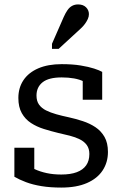

<svg xmlns="http://www.w3.org/2000/svg" viewBox="-20 -837 553 868"><path d="M384 -141Q384 -165 372.5 -181Q361 -197 341 -207Q321 -217 295.5 -223.5Q270 -230 243 -236Q210 -244 178 -254Q146 -264 120 -281Q94 -298 78.5 -325.5Q63 -353 63 -394Q63 -440 86 -474.5Q109 -509 153 -528Q197 -547 259 -547Q308 -547 344.5 -541Q381 -535 405.5 -527Q430 -519 442 -512V-386H354V-490Q364 -490 371.5 -487Q379 -484 383.5 -478.5Q388 -473 390.5 -464Q393 -455 392 -444Q380 -458 360 -468Q340 -478 314.5 -482.5Q289 -487 259 -487Q200 -487 172.5 -465Q145 -443 145 -405Q145 -380 156.5 -364Q168 -348 188 -338Q208 -328 234.5 -320.5Q261 -313 290 -307Q322 -300 354 -289.5Q386 -279 411.5 -262Q437 -245 452.5 -218Q468 -191 468 -150Q468 -103 444 -66.5Q420 -30 373 -9.5Q326 11 257 11Q207 11 167.5 4.5Q128 -2 97.5 -13.5Q67 -25 45 -38V-169H135V-31Q119 -39 110.5 -47Q102 -55 99 -63Q96 -71 96 -80Q96 -89 98 -98Q114 -83 137.5 -72Q161 -61 191 -54.5Q221 -48 257 -48Q299 -48 327 -58.5Q355 -69 369.5 -89.5Q384 -110 384 -141ZM268 -760Q276 -778 285 -791Q294 -804 306 -810.5Q318 -817 333 -817Q356 -817 369 -804Q382 -791 382 -773Q382 -762 377 -751Q372 -740 364 -729Q356 -718 345 -708L245 -616H215V-639Z"/></svg>

Font: Roboto Serif
Style: Regular
Weight: 400
Designer: Greg Gazdowicz
Foundry: Commercial Type
Version: Version 1.008